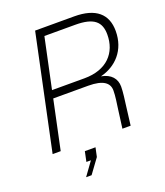

<svg xmlns="http://www.w3.org/2000/svg" viewBox="-161 -817 958 1117"><g transform="rotate(-20 318.0 -258.5)"><path d="M40 0H90L154 -303H371C464 -303 499 -273 499 -227C499 -192 492 -150 487 -114L472 0H523L537 -113C542 -149 549 -201 549 -233C549 -282 519 -318 459 -329C556 -353 630 -429 630 -548C630 -652 566 -710 432 -710H190ZM164 -351 230 -662H421C537 -662 577 -623 577 -545C577 -433 505 -351 365 -351ZM177 193H211L276 104L288 48H222L209 110H237Z"/></g></svg>

Font: Geist ExtraLight
Style: Italic
Weight: 200
Italic angle: -12°
Designer: Basement.studio, Andrés Briganti, Mateo Zaragoza
Foundry: Basement.studio, Vercel, Andrés Briganti, Guido Ferreyra, Mateo Zaragoza
Version: Version 1.500